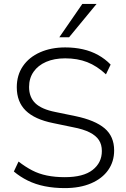

<svg xmlns="http://www.w3.org/2000/svg" viewBox="-20 -956 647 984"><path d="M312 8Q257 8 209.5 -1.5Q162 -11 122.5 -30.5Q83 -50 51 -77L75 -128Q110 -101 144.5 -83Q179 -65 220.5 -56.5Q262 -48 312 -48Q407 -48 454.5 -85Q502 -122 502 -182Q502 -215 487 -238Q472 -261 439.5 -277.5Q407 -294 354 -304L253 -325Q158 -344 112 -389Q66 -434 66 -509Q66 -571 97.5 -617Q129 -663 185.5 -688Q242 -713 314 -713Q362 -713 404.5 -703.5Q447 -694 483 -674Q519 -654 547 -625L523 -575Q477 -618 427 -637.5Q377 -657 314 -657Q258 -657 216.5 -639Q175 -621 152 -588Q129 -555 129 -510Q129 -458 161 -427Q193 -396 264 -382L366 -361Q467 -340 516 -298.5Q565 -257 565 -185Q565 -128 534.5 -84.5Q504 -41 447 -16.5Q390 8 312 8ZM284 -765 402 -936H475L334 -765Z"/></svg>

Font: Nunito Sans 12pt ExtraLight 12pt Light
Style: Regular
Weight: 300
Version: Version 3.101;gftools[0.9.27]